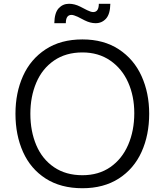

<svg xmlns="http://www.w3.org/2000/svg" viewBox="-20 -981 872 1018"><path d="M62 0ZM62 -378Q62 -489 102 -578Q142 -667 222 -719.5Q302 -772 417 -772Q530 -772 610 -719.5Q690 -667 730.5 -577.5Q771 -488 771 -378Q771 -265 730.5 -175.5Q690 -86 610 -34.5Q530 17 417 17Q302 17 222 -34.5Q142 -86 102 -175.5Q62 -265 62 -378ZM692 -381Q692 -471 659.5 -544Q627 -617 564.5 -660Q502 -703 417 -703Q329 -703 266.5 -660Q204 -617 172.5 -543Q141 -469 141 -378Q141 -285 172.5 -211Q204 -137 266.5 -94.5Q329 -52 417 -52Q503 -52 565 -95Q627 -138 659.5 -213Q692 -288 692 -381ZM346 -961Q375 -961 405 -946L442 -927Q462 -917 474 -917Q504 -917 504 -961H565Q564 -906 542 -882Q520 -858 487 -858Q459 -858 429 -873L392 -892Q370 -902 359 -902Q329 -902 329 -858H268Q269 -913 291 -937Q313 -961 346 -961Z"/></svg>

Font: Biryani Light
Style: Regular
Weight: 300
Designer: Dan Reynolds and Mathieu Réguer
Foundry: Dan Reynolds and Mathieu Réguer
Version: Version 1.004; ttfautohint (v1.1) -l 5 -r 5 -G 72 -x 0 -D la